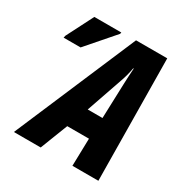

<svg xmlns="http://www.w3.org/2000/svg" viewBox="-166 -849 941 980"><g transform="rotate(30 304.5 -358.5)"><path d="M50 0 356 -717H540L548 0H395L399 -162H271L208 0ZM319 -288H406L413 -491Q414 -515 415 -537.5Q416 -560 418 -586H415Q411 -562 405 -540Q399 -518 390 -493ZM29 -544 32 -557 112 -714H271L269 -705L129 -544Z"/></g></svg>

Font: Noto Sans ExtraCondensed ExtraBold
Style: Italic
Weight: 800
Width: 2
Italic angle: -12°
Designer: Monotype Design Team
Foundry: Monotype Imaging Inc.
Version: Version 2.013; ttfautohint (v1.8.4.7-5d5b)